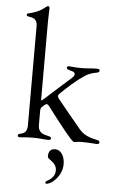

<svg xmlns="http://www.w3.org/2000/svg" viewBox="-66 -817 674 1123"><g transform="rotate(5 271.0 -256.0)"><path d="M389.9 4.3C405.5 4.3 408 0 431.8 0C476.2 0 512.4 4.3 524.9 4.3C533.4 4.3 538.4 0.7 538.4 -7.1C538.4 -13.1 533.4 -16.7 527 -18.5C505.7 -23.8 452.8 -30.9 419 -71C352.6 -150.6 317.5 -193.5 278.1 -242.5C271 -251.8 271.3 -260.7 279.8 -268.8C325.6 -313.2 368.6 -353 419 -386.4C446 -404.1 469.8 -407.7 485.1 -411.2C496.1 -413.4 502.8 -415.5 502.8 -424.7C502.8 -433.9 492.9 -434.7 485.1 -434.7C451 -434.7 435.4 -430.4 390.6 -430.4C356.5 -430.4 333.5 -434.7 322.4 -434.7C312.9 -434.7 310.4 -429.7 310.4 -425.4C310.4 -419.4 314.6 -416.5 320.3 -414.1C334.9 -408.7 359.4 -407 359.4 -391.3C359.4 -376.8 339.1 -362.9 316.8 -343L189.6 -228.7L185.4 -224.8C179 -219.8 177.2 -220.5 176.8 -228.7V-681.8C176.8 -715.2 179 -741.5 179 -760.7C179 -772 175.4 -774.1 169.7 -774.1C166.2 -774.1 162.6 -771.7 157.3 -767.8C143.8 -757.1 120 -735.8 59.7 -722.3C53.6 -721.2 49.7 -717.7 49.7 -713.1C49.7 -707.7 54.3 -705.3 60.7 -703.8C78.8 -699.9 112.9 -699.6 112.9 -653.4V-67.8C112.6 -23.1 86.6 -20.2 69.6 -15.6C63.6 -13.8 58.9 -11.4 58.9 -5C58.9 2.1 64.3 4.3 71.7 4.3C89.8 4.3 103.3 0 151.3 0C189.3 0 217.3 5 236.5 5C248.2 5 254.3 2.1 254.3 -5C254.3 -11.4 250.4 -14.2 239.3 -17C212 -23.8 177.2 -28.1 176.8 -76.7V-164.8C177.2 -172.2 179 -177.2 183.9 -182.5L200.3 -197.1C209.2 -204.9 217.3 -203.8 224.4 -194.6C298.7 -96.9 376.8 4.3 389.9 4.3ZM243.6 254.3C243.6 257.8 245.4 261.4 250.4 261.4C279.8 261.4 340.9 208.5 340.9 139.2C340.9 93.8 319.6 56.1 284.1 56.1C241.8 56.1 245.4 95.9 245.4 103.7C245.4 119.3 298.7 131 298.7 179.3C298.7 218 268.5 235.1 249.3 246.4C246.4 248.2 243.6 250.4 243.6 254.3Z"/></g></svg>

Font: Margiela Serif Light
Style: Regular
Weight: 300
Designer: Andreas Faust, Stefan Endress
Version: Version 1.002;FEAKit 1.0